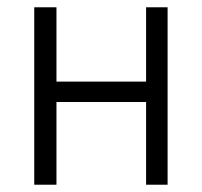

<svg xmlns="http://www.w3.org/2000/svg" viewBox="-20 -507 555 527"><path d="M74 0V-487H135V-283H381V-487H440V0H381V-227H135V0Z"/></svg>

Font: Zen Kaku Gothic Antique
Style: Regular
Weight: 400
Designer: Yoshimichi Ohira
Foundry: Positype
Version: Version 1.001